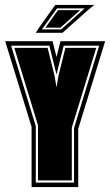

<svg xmlns="http://www.w3.org/2000/svg" viewBox="-20 -758 447 778"><path d="M108 0V-244L1 -591H193L209 -527L225 -591H406L297 -236V0ZM125 -18H280V-239L382 -573H238L209 -456L180 -573H25L125 -247ZM134 -27V-250L38 -564H173L201 -451L209 -404L217 -451L245 -564H370L271 -241V-27ZM139 -647 204 -738H362L333 -714L233 -625H125ZM150 -639H228L323 -724H211ZM164 -646 215 -717H305L225 -646Z"/></svg>

Font: Alumni Sans Collegiate One SC
Style: Regular
Weight: 400
Designer: Robert E. Leuschke
Foundry: Robert E. Leuschke
Version: Version 1.100